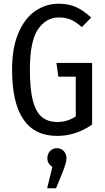

<svg xmlns="http://www.w3.org/2000/svg" viewBox="-20 -720 568 1034"><path d="M471 -625 421 -574Q389 -602 361.5 -614Q334 -626 297 -626Q228 -626 184.5 -562Q141 -498 141 -345Q141 -238 157.5 -176.5Q174 -115 206.5 -89Q239 -63 289 -63Q343 -63 388 -93V-307H294L284 -381H476V-49Q388 12 288 12Q45 12 45 -345Q45 -462 79 -542Q113 -622 170 -661Q227 -700 297 -700Q350 -700 390.5 -681.5Q431 -663 471 -625ZM338 132Q338 145 333.5 160.5Q329 176 317 208L282 294H234L262 178Q235 162 235 132Q235 109 249.5 93.5Q264 78 287 78Q309 78 323.5 93.5Q338 109 338 132Z"/></svg>

Font: Fira Sans Compressed
Style: Regular
Weight: 400
Width: 1
Designer: bBox Type GmbH & Carrois Corporate GbR & Edenspiekermann AG
Foundry: bBox Type GmbH & Carrois Corporate GbR & Edenspiekermann AG
Version: Version 4.301